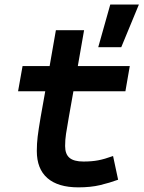

<svg xmlns="http://www.w3.org/2000/svg" viewBox="-20 -805 626 835"><path d="M320.8 9.8Q232.4 9.8 186.3 -30.3Q140.1 -70.3 140.1 -148.4Q140.1 -180.7 143.8 -210.9Q147.5 -241.2 156.7 -295.4L176.8 -408.2H58.6L78.1 -517.6H195.8L223.1 -673.8H345.7L318.4 -517.6H544.4L525.4 -408.2H299.3L279.3 -295.4Q271 -248 267.1 -222.7Q263.2 -197.3 263.2 -169.9Q263.2 -134.8 282.2 -118.7Q301.3 -102.5 342.8 -102.5Q378.9 -102.5 406.5 -107.7Q434.1 -112.8 471.7 -126.5L493.7 -23.4Q456.5 -9.8 415.5 0Q374.5 9.8 320.8 9.8ZM407.2 -599.6 459.5 -785.2H584L507.3 -599.6Z"/></svg>

Font: CaskaydiaCove NFP SemiBold
Style: Italic
Weight: 600
Italic angle: -10°
Designer: Aaron Bell
Foundry: Saja Typeworks
Version: Version 2111.001; VTT 6.35;Nerd Fonts 3.1.1